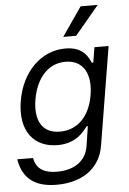

<svg xmlns="http://www.w3.org/2000/svg" viewBox="-64 -830 737 1093"><g transform="rotate(-5 304.5 -284.0)"><path d="M215.9 215.9C348 215.9 462.4 156.2 485.8 15.6L578.1 -545.5H497.2L483 -458.8H474.4C460.9 -487.2 437.5 -552.6 331 -552.6C193.2 -552.6 80.3 -443.2 52.6 -276.3C24.1 -105.1 107.2 -8.5 240.1 -8.5C346.6 -8.5 390.6 -71 413.4 -100.9H420.5L403.4 9.9C389.2 102.3 314.6 142 224.4 142C134.2 142 103 102.3 93.8 52.6L3.6 51.8C22.7 166.9 95.9 215.9 215.9 215.9ZM136.4 -277C154.8 -387.8 218 -477.3 325.3 -477.3C427.6 -477.3 470.9 -394.9 451.7 -277C431.8 -156.2 361.5 -83.8 260.7 -83.8C154.1 -83.8 117.9 -165.5 136.4 -277ZM325.3 -619.3H399.1L536.9 -784.1H438.9Z"/></g></svg>

Font: Margiela Sans
Style: Italic
Weight: 400
Italic angle: -9.39999°
Designer: Stefan Endress, Andreas Faust
Version: Version 1.100;FEAKit 1.0